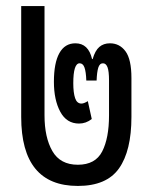

<svg xmlns="http://www.w3.org/2000/svg" viewBox="-20 -604 504 634"><path d="M50 -218V-584H127V-223Q127 -150 153 -105Q179 -60 237 -60Q295 -60 317.5 -104Q340 -148 340 -223V-338Q340 -369 335 -382Q330 -395 320 -395Q309 -395 304.5 -380.5Q300 -366 299 -338H265Q264 -367 259 -381Q254 -395 243 -395Q222 -395 222 -329Q222 -298 228 -280Q234 -262 249 -262Q257 -262 270 -270L283 -211Q264 -196 241 -196Q200 -196 179 -235Q158 -274 158 -334Q158 -396 176 -428.5Q194 -461 229 -461Q272 -461 284 -409H286Q294 -437 308 -449Q322 -461 343 -461Q375 -461 394.5 -434.5Q414 -408 414 -346V-218Q414 -106 373 -48Q332 10 237 10Q50 10 50 -218Z"/></svg>

Font: Noto Sans Thai Cond
Style: Regular
Weight: 400
Width: 3
Designer: Monotype Design Team
Foundry: Monotype Imaging Inc.
Version: Version 1.000